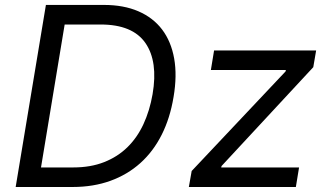

<svg xmlns="http://www.w3.org/2000/svg" viewBox="-20 -747 1300 767"><path d="M163.4 -727.3H394.9Q474.1 -727.3 532.8 -701.9Q591.6 -676.5 627.7 -628.9Q663.7 -581.3 675.8 -513.1Q687.9 -445 673.3 -359.4Q659.4 -275.2 625.9 -208.6Q592.3 -142 540.8 -95.7Q489.3 -49.4 421.2 -24.7Q353 0 269.9 0H42.6ZM143.8 -78.1H272.7Q342 -78.1 395.8 -99.3Q449.6 -120.4 488.8 -158.7Q528.1 -197.1 553.1 -251.1Q578.1 -305 589.5 -370.7Q611.9 -501.1 561.1 -574.9Q509.9 -649.1 382.1 -649.1H238.3ZM734.4 0 745.7 -63.9 1120.7 -461.6 1122.2 -467.3H822.4L835.2 -545.5H1242.9L1231.5 -478.7L865.1 -83.8L863.6 -78.1H1174.7L1161.9 0Z"/></svg>

Font: Inter P
Style: Italic
Weight: 400
Italic angle: -9.40001°
Designer: Rasmus Andersson
Foundry: rsms
Version: Version 3.018;git-588b23468